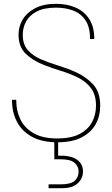

<svg xmlns="http://www.w3.org/2000/svg" viewBox="-20 -732 588 1004"><path d="M281 12Q198 12 145 -18Q92 -48 67 -98.5Q42 -149 43 -210H65Q64 -156 85.5 -110Q107 -64 154.5 -36Q202 -8 280 -8Q351 -8 395.5 -31Q440 -54 461 -93Q482 -132 482 -179Q482 -237 455.5 -271.5Q429 -306 387.5 -326.5Q346 -347 298.5 -361.5Q251 -376 208 -393Q150 -416 113.5 -452Q77 -488 77 -550Q77 -594 99 -630.5Q121 -667 164.5 -689.5Q208 -712 273 -712Q329 -712 374 -693Q419 -674 446 -633.5Q473 -593 473 -528H451Q451 -589 427.5 -625Q404 -661 363.5 -676.5Q323 -692 273 -692Q210 -692 171.5 -671.5Q133 -651 116 -619Q99 -587 99 -550Q99 -500 125.5 -470Q152 -440 194 -422Q236 -404 285 -389Q334 -374 378 -354Q431 -330 467.5 -290Q504 -250 504 -179Q504 -125 480 -82Q456 -39 406.5 -13.5Q357 12 281 12ZM234 252V232H297Q349 232 370 214Q391 196 391 165Q391 138 370 119.5Q349 101 297 101H264V-8H284V82Q350 80 382 102.5Q414 125 414 164Q414 201 386.5 226.5Q359 252 306 252Z"/></svg>

Font: DM Sans Thin
Style: Regular
Weight: 100
Designer: Colophon Foundry, Jonny Pinhorn
Foundry: Colophon Foundry
Version: Version 4.004; ttfautohint (v1.8.4.7-5d5b)